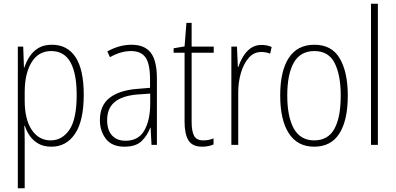

<svg xmlns="http://www.w3.org/2000/svg" viewBox="-20 -780 2130 1034"><path d="M260 -539Q343 -539 387 -472Q431 -405 431 -270Q431 -129 384 -59.5Q337 10 257 10Q216 10 187.5 -6Q159 -22 141 -47.5Q123 -73 114 -102H111Q112 -85 112.5 -62.5Q113 -40 113 -16V234H76V-529H105L109 -416H111Q122 -449 140.5 -477Q159 -505 188 -522Q217 -539 260 -539ZM256 -505Q187 -505 150 -444.5Q113 -384 113 -284V-239Q113 -137 151 -80.5Q189 -24 253 -24Q315 -24 354 -81.5Q393 -139 393 -269Q393 -384 359.5 -444.5Q326 -505 256 -505Z M688 -539Q759 -539 792 -496Q825 -453 825 -357V0H796L791 -92H789Q774 -51 743 -20.5Q712 10 650 10Q583 10 550.5 -32Q518 -74 518 -133Q518 -212 569.5 -252.5Q621 -293 715 -301L788 -307V-353Q788 -437 763.5 -471Q739 -505 686 -505Q660 -505 632 -497.5Q604 -490 572 -472L558 -503Q588 -520 621 -529.5Q654 -539 688 -539ZM718 -271Q638 -264 597.5 -230.5Q557 -197 557 -133Q557 -80 583 -51Q609 -22 656 -22Q725 -22 756.5 -76Q788 -130 789 -218V-276Z M1075 -24Q1091 -24 1105.5 -27Q1120 -30 1130 -35V-2Q1118 3 1103 6.5Q1088 10 1069 10Q1016 10 995 -24Q974 -58 974 -124V-496H915V-520L974 -530L984 -657H1012V-529H1131V-496H1012V-124Q1012 -74 1025 -49Q1038 -24 1075 -24Z M1388 -538Q1402 -538 1416 -535.5Q1430 -533 1443 -527L1435 -491Q1425 -495 1413 -497.5Q1401 -500 1387 -500Q1347 -500 1319.5 -468.5Q1292 -437 1277.5 -387.5Q1263 -338 1263 -283V0H1226V-529H1256L1261 -420H1264Q1273 -448 1289 -475Q1305 -502 1329.5 -520Q1354 -538 1388 -538Z M1853 -265Q1853 -133 1808 -61.5Q1763 10 1672 10Q1582 10 1535.5 -62Q1489 -134 1489 -266Q1489 -398 1535.5 -468.5Q1582 -539 1673 -539Q1767 -539 1810 -465Q1853 -391 1853 -265ZM1527 -266Q1527 -151 1562.5 -87.5Q1598 -24 1672 -24Q1746 -24 1780.5 -85.5Q1815 -147 1815 -266Q1815 -375 1782.5 -440Q1750 -505 1673 -505Q1598 -505 1562.5 -443Q1527 -381 1527 -266Z M2015 0H1978V-760H2015Z"/></svg>

Font: Noto Sans Arabic Cond ExtLt
Style: Regular
Weight: 200
Width: 3
Designer: Monotype Design Team, Nadine Chahine, Nizar Qandah and Khaled Hosny
Foundry: Monotype Imaging Inc.
Version: Version 2.012; ttfautohint (v1.8.4.7-5d5b)